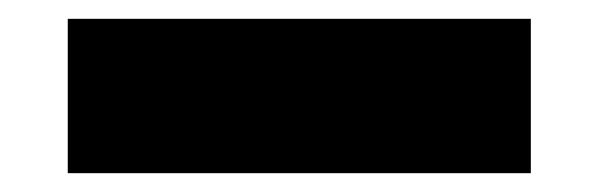

<svg xmlns="http://www.w3.org/2000/svg" viewBox="-20 -382 636 204"><path d="M52 -362H544V-198H52Z"/></svg>

Font: Encode Sans Wide
Style: Black
Weight: 900
Designer: Pablo Impallari, Andres Torresi
Foundry: Pablo Impallari, Andres Torresi
Version: Version 1.000; ttfautohint (v1.00) -l 8 -r 50 -G 200 -x 14 -